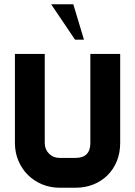

<svg xmlns="http://www.w3.org/2000/svg" viewBox="-20 -881 634 901"><path d="M544 -210Q544 -164 528.5 -125.5Q513 -87 485 -59Q457 -31 418.5 -15.5Q380 0 334 0H260Q216 0 177.5 -16Q139 -32 110.5 -60.5Q82 -89 66 -127.5Q50 -166 50 -210V-628H190V-210Q190 -180 210 -160Q230 -140 260 -140H334Q404 -140 404 -210V-628H544ZM374 -695H332L220 -861H324Z"/></svg>

Font: CAT North
Style: Regular
Weight: 400
Designer: Peter Wiegel
Foundry: Peter Wiegel
Version: Version 1.000